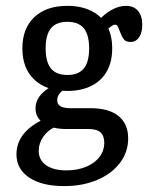

<svg xmlns="http://www.w3.org/2000/svg" viewBox="-20 -447 545 660"><path d="M36.6 83.8Q36.6 44.5 61 13.8Q85.4 -16.9 134.1 -39L170.6 -11.2Q144.8 0.2 128.9 22.7Q113.1 45.3 113.1 71.4Q113.1 103.1 138.4 120.9Q163.8 138.7 208.4 138.7Q246.1 138.7 275.8 126.4Q305.5 114.1 321.9 92.6Q338.4 71.1 338.4 43.2Q338.4 19.9 325.5 8.2Q312.6 -3.5 285.2 -3.5H207.6Q159.7 -3.5 130.9 -22.7Q102.1 -41.8 102.1 -74.4Q102.1 -96.3 114.8 -114.4Q127.6 -132.5 154.1 -148.7L203.9 -141.5Q190.2 -133.2 183.4 -123.6Q176.6 -113.9 176.6 -101.9Q176.6 -88.1 188.4 -81.5Q200.3 -75 223.8 -75H292.2Q354.4 -75 387.5 -48.1Q420.6 -21.1 420.6 28.7Q420.6 76 392.1 113.3Q363.6 150.6 313.8 171.7Q263.9 192.7 200.7 192.7Q123.9 192.7 80.3 163.4Q36.6 134 36.6 83.8ZM56.9 -280.6Q56.9 -349.3 98 -388.1Q139.1 -426.9 211.5 -426.9Q259.4 -426.9 294.3 -409.3Q329.2 -391.8 347.5 -359Q365.7 -326.3 365.7 -280.6Q365.7 -235 347.5 -202.3Q329.2 -169.5 294.3 -152Q259.4 -134.4 211.5 -134.4Q139.1 -134.4 98 -173.2Q56.9 -211.9 56.9 -280.6ZM286.4 -280.6Q286.4 -327.5 268.1 -349.8Q249.8 -372 211.6 -372Q173.5 -372 155.2 -349.8Q136.9 -327.5 136.9 -280.6Q136.9 -233.8 155.2 -211.5Q173.5 -189.3 211.6 -189.3Q249.8 -189.3 268.1 -211.5Q286.4 -233.8 286.4 -280.6ZM391.5 -340.1Q387.3 -351.6 384.4 -356.9Q381.4 -362.2 375.4 -362.2Q371.3 -362.2 365.7 -358.8Q360 -355.5 353.2 -349.4Q346.4 -343.2 340.1 -335L317.3 -373.8Q336.1 -397.3 362.1 -412.1Q388.2 -426.9 413.4 -426.9Q439.5 -426.9 454.2 -409.9Q469 -393 469 -361.7Q469 -334.3 458 -318.6Q447.1 -302.8 428.5 -302.8Q412.5 -302.8 405.6 -311.9Q398.7 -321.1 391.5 -340.1Z"/></svg>

Font: Playfair Micro SmCond SmLight
Style: Regular
Weight: 360
Width: 4
Designer: Claus Eggers Sørensen
Foundry: Claus Eggers Sørensen
Version: Version 2.100;Glyphs 3.2 (3219)